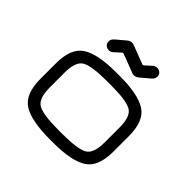

<svg xmlns="http://www.w3.org/2000/svg" viewBox="-152 -761 917 917"><g transform="rotate(45 306.5 -302.0)"><path d="M351.6 -567.4Q356.4 -565.4 359.4 -565.4Q362.3 -565.4 364.3 -567.4L394.5 -594.7Q404.3 -604.5 417 -604.5Q429.7 -604.5 439 -596.7Q448.2 -588.9 448.2 -574.2Q448.2 -559.6 432.6 -546.9L388.7 -509.8Q375 -500 365.2 -500Q355.5 -500 352.5 -502L260.7 -537.1Q255.9 -539.1 252.9 -539.1Q250 -539.1 248 -537.1L217.8 -509.8Q208 -500 195.3 -500Q182.6 -500 173.3 -507.8Q164.1 -515.6 164.1 -530.3Q164.1 -544.9 179.7 -557.6L223.6 -594.7Q236.3 -604.5 246.1 -604.5Q255.9 -604.5 259.8 -602.5ZM321.3 0H293Q170.9 0 115.7 -35.2Q60.5 -70.3 60.5 -172.9V-277.3Q60.5 -379.9 115.7 -415Q170.9 -450.2 293 -450.2H321.3Q442.4 -450.2 497.6 -415Q552.7 -379.9 552.7 -277.3V-172.9Q552.7 -70.3 497.6 -35.2Q442.4 0 321.3 0ZM293 -60.5H321.3Q422.9 -60.5 457.5 -80.1Q492.2 -99.6 492.2 -174.8V-275.4Q492.2 -350.6 457.5 -370.1Q422.9 -389.6 321.3 -389.6H293Q189.5 -389.6 155.3 -369.6Q121.1 -349.6 121.1 -275.4V-174.8Q121.1 -100.6 155.3 -80.6Q189.5 -60.5 293 -60.5Z"/></g></svg>

Font: Jura
Style: Medium
Weight: 500
Version: Version 2.6.1